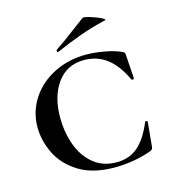

<svg xmlns="http://www.w3.org/2000/svg" viewBox="-99 -716 731 811"><g transform="rotate(-15 266.5 -311.0)"><path d="M461 -451Q468 -448 470 -444.5Q472 -441 472 -434L479 -331Q479 -328 473.5 -327Q468 -326 467 -330Q436 -396 394 -428Q352 -460 294 -460Q220 -460 177.5 -402Q135 -344 135 -251Q135 -189 154.5 -133Q174 -77 215.5 -42Q257 -7 318 -7Q373 -7 410.5 -39Q448 -71 477 -140Q478 -144 483 -143Q488 -142 488 -139L478 -33Q477 -25 475 -22Q473 -19 464 -15Q387 12 304 12Q209 12 148 -26Q87 -64 59.5 -121Q32 -178 32 -236Q32 -304 68.5 -360Q105 -416 168.5 -448Q232 -480 309 -480Q346 -480 389.5 -472Q433 -464 461 -451ZM199 -521Q195 -521 194 -525.5Q193 -530 196 -532Q233 -556 285 -596L335 -633Q340 -637 366.5 -629Q393 -621 413.5 -611Q434 -601 423 -599Q361 -584 309.5 -565.5Q258 -547 201 -522Z"/></g></svg>

Font: Cormorant SC SemiBold
Style: Regular
Weight: 600
Designer: Christian Thalmann (Catharsis Fonts)
Foundry: Catharsis Fonts
Version: Version 4.000